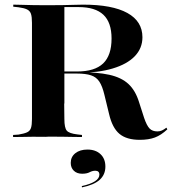

<svg xmlns="http://www.w3.org/2000/svg" viewBox="-20 -591 741 827"><path d="M117.7 -145.2V-492.7Q117.7 -518.5 113.3 -531.5Q108.9 -544.4 96.4 -550.4Q83.9 -556.5 59.7 -559.7L37.1 -562.1V-571Q52.4 -571 74.2 -570.2Q96 -569.4 122.2 -569Q148.4 -568.5 176.6 -568.5H187.1Q221 -568.5 249.6 -569Q278.2 -569.4 300.8 -570.2Q323.4 -571 337.9 -571Q463.7 -571 528.6 -535.1Q593.5 -499.2 593.5 -430.6Q593.5 -383.1 560.5 -348.8Q527.4 -314.5 465.3 -296Q403.2 -277.4 317.7 -277.4H192.7V-283.1H312.1Q387.9 -283.1 424.2 -317.7Q460.5 -352.4 460.5 -425Q460.5 -494.4 425.4 -527.4Q390.3 -560.5 318.5 -560.5H257.3V-145.2ZM582.3 11.3Q525 11.3 494.4 -14.5Q463.7 -40.3 450 -99.2L429.8 -182.3Q421 -219.4 408.1 -239.1Q395.2 -258.9 372.2 -266.5Q349.2 -274.2 311.3 -274.2H208.1V-280.6H310.5Q397.6 -280.6 450.4 -269Q503.2 -257.3 533.5 -229Q563.7 -200.8 579 -150.8L600.8 -83.1Q612.1 -50 624.2 -37.5Q636.3 -25 658.1 -25Q668.5 -25 677.4 -29Q686.3 -33.1 696.8 -41.1L700.8 -33.9Q674.2 -8.9 647.2 1.2Q620.2 11.3 582.3 11.3ZM175.8 -1.6Q147.6 -2.4 121.4 -2Q95.2 -1.6 73.4 -1.2Q51.6 -0.8 36.3 -0.8V-9.7L59.7 -11.3Q83.9 -15.3 96.4 -21Q108.9 -26.6 113.3 -39.5Q117.7 -52.4 117.7 -78.2V-145.2H256.5L257.3 -78.2Q257.3 -40.3 267.7 -28.2Q278.2 -16.1 312.9 -12.1L333.1 -9.7V-0.8Q317.7 -0.8 297.2 -1.2Q276.6 -1.6 251.6 -2Q226.6 -2.4 198.4 -2.4H190.3ZM333.1 216.1 332.3 210.5Q369.4 202.4 388.7 189.9Q408.1 177.4 408.1 161.3Q408.1 144.4 390.3 144.4Q378.2 144.4 366.1 150.8Q354 157.3 333.9 157.3Q311.3 157.3 298 144.4Q284.7 131.5 284.7 110.5Q284.7 84.7 304.4 69Q324.2 53.2 356.5 53.2Q391.9 53.2 412.9 73Q433.9 92.7 433.9 126.6Q433.9 161.3 409.3 183.5Q384.7 205.6 333.1 216.1Z"/></svg>

Font: Playfair 144pt SemiExpanded ExtraBold
Style: Regular
Weight: 800
Width: 6
Designer: Claus Eggers Sørensen
Foundry: Claus Eggers Sørensen
Version: Version 2.203